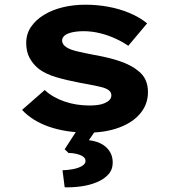

<svg xmlns="http://www.w3.org/2000/svg" viewBox="-20 -562 730 828"><path d="M359.1 10Q266 10 192.9 -15Q119.8 -40 75.2 -88.1L172.8 -173.7Q206.6 -142.3 257.2 -124.6Q307.7 -107 366.4 -107Q383.8 -107 400.8 -109.1Q417.8 -111.3 431.2 -117Q444.7 -122.7 452.5 -131.1Q460.2 -139.5 460.2 -151.2Q460.2 -170.9 432.9 -181.7Q415.7 -187.5 386.9 -193.3Q358 -199.1 324.9 -204.9Q266 -216.2 222.2 -229.2Q178.3 -242.2 148.6 -263.9Q122.4 -284.6 107.7 -312Q93 -339.4 93 -376.5Q93 -415.6 113.6 -445.9Q134.1 -476.3 169.7 -497.9Q205.2 -519.6 251.2 -530.7Q297.2 -541.7 348.5 -541.7Q398.4 -541.7 446.4 -533Q494.3 -524.3 538 -506.2Q581.8 -488 614.5 -461.2L533.2 -364.5Q510.4 -380.6 478.8 -395.2Q447.2 -409.9 411.6 -418.7Q375.9 -427.5 340.6 -427.5Q321.8 -427.5 305.7 -425.3Q289.6 -423.2 276.1 -418.3Q262.6 -413.4 255.1 -405.2Q247.7 -397 247.7 -386.3Q248.1 -378.3 253.1 -370.7Q258.2 -363 267.9 -357.3Q283 -347.6 313.5 -340.4Q344 -333.2 386 -325.2Q453.4 -313.5 500.2 -296.9Q547.1 -280.3 574.4 -257.6Q597.7 -240 607.9 -216.8Q618.1 -193.6 618.1 -164.9Q618.1 -112.8 585.3 -73.2Q552.5 -33.6 493.6 -11.8Q434.7 10 359.1 10ZM258.9 245.7 249.6 172.2Q271.4 171.8 294.4 167.5Q317.4 163.2 333.1 154.1Q348.8 144.9 348.8 132.2Q348.8 120.1 337.1 112.5Q325.3 105 308.8 101.3Q292.2 97.7 275.6 97.7L258.9 81.7L327.2 -24H409.1L363.3 42.6Q413 48.7 439.6 74.6Q466.1 100.6 466.1 139Q466.1 170 446.7 190.9Q427.3 211.7 396.1 224.4Q364.9 237 328.9 241.9Q292.8 246.7 258.9 245.7Z"/></svg>

Font: Lexend Giga
Style: Regular
Weight: 400
Designer: Bonnie Shaver-Troup, Thomas Jockin
Foundry: Lexend
Version: Version 1.007